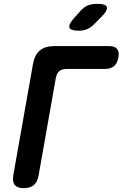

<svg xmlns="http://www.w3.org/2000/svg" viewBox="-20 -970 640 1000"><path d="M103.5 10Q71 10 57.3 -6.3Q43.6 -22.5 49 -56L151.7 -636Q160.1 -684 187.3 -707Q214.5 -730 262.5 -730H547.6Q577.4 -730 589.7 -715.3Q602.1 -700.6 596.7 -670.8Q591.6 -641 574.3 -625.9Q557.1 -610.9 527 -610.9H326.2Q302.7 -610.9 289.1 -599.5Q275.5 -588.1 270.8 -563.9L181 -56Q175.6 -22.5 156.3 -6.3Q137 10 103.5 10ZM391.6 -810Q346.6 -810 341.5 -826.9Q336.5 -843.8 369.3 -880L400.2 -914.2Q419.9 -935.6 440.5 -942.8Q461.2 -950 486.6 -950Q531.9 -950 536.8 -932.6Q541.6 -915.2 506.8 -880.8L470.1 -843.8Q452.5 -826.2 433.2 -818.1Q413.9 -810 391.6 -810Z"/></svg>

Font: Maple Mono
Style: Italic
Weight: 400
Italic angle: -10°
Monospace: yes
Designer: subframe7536
Version: Version 7.300